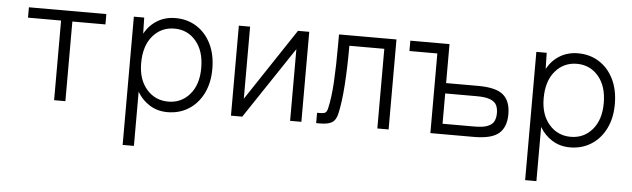

<svg xmlns="http://www.w3.org/2000/svg" viewBox="-46 -663 3406 1035"><g transform="rotate(5 1657.0 -145.0)"><path d="M253 0V-431H74V-487H493V-431H314V0Z M642 208V-486H698L700 -399Q726 -446 769 -472Q812 -498 867 -498Q931 -498 981 -466.5Q1031 -435 1059.5 -377.5Q1088 -320 1088 -242Q1088 -166 1059.5 -109Q1031 -52 981 -20.5Q931 11 867 11Q813 11 771 -15Q729 -41 703 -85V208ZM866 -46Q937 -46 982.5 -99Q1028 -152 1028 -242Q1028 -334 982.5 -387.5Q937 -441 866 -441Q795 -441 749 -387.5Q703 -334 703 -240Q703 -152 749 -99Q795 -46 866 -46Z M1210 0V-487H1271V-97L1530 -487H1591V0H1530V-388L1271 0Z M1671 0V-56H1685Q1708 -56 1716 -61.5Q1724 -67 1728 -84Q1742 -142 1747 -229Q1752 -316 1752 -431V-487H2063V0H2002V-431H1813Q1813 -312 1806.5 -218Q1800 -124 1786 -62Q1778 -26 1756.5 -13Q1735 0 1693 0Z M2289 0V-431H2138V-487H2350V-276H2524Q2620 -276 2659.5 -242.5Q2699 -209 2699 -138Q2699 -68 2659.5 -34Q2620 0 2524 0ZM2350 -56H2521Q2570 -56 2595 -66.5Q2620 -77 2628.5 -95.5Q2637 -114 2637 -138Q2637 -163 2628.5 -181Q2620 -199 2595 -209.5Q2570 -220 2521 -220H2350Z M2820 208V-486H2876L2878 -399Q2904 -446 2947 -472Q2990 -498 3045 -498Q3109 -498 3159 -466.5Q3209 -435 3237.5 -377.5Q3266 -320 3266 -242Q3266 -166 3237.5 -109Q3209 -52 3159 -20.5Q3109 11 3045 11Q2991 11 2949 -15Q2907 -41 2881 -85V208ZM3044 -46Q3115 -46 3160.5 -99Q3206 -152 3206 -242Q3206 -334 3160.5 -387.5Q3115 -441 3044 -441Q2973 -441 2927 -387.5Q2881 -334 2881 -240Q2881 -152 2927 -99Q2973 -46 3044 -46Z"/></g></svg>

Font: Zen Kaku Gothic Antique
Style: Regular
Weight: 400
Designer: Yoshimichi Ohira
Foundry: Positype
Version: Version 1.001